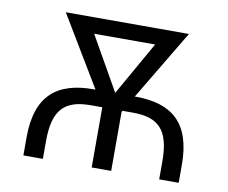

<svg xmlns="http://www.w3.org/2000/svg" viewBox="-65 -626 838 706"><g transform="rotate(10 354.0 -272.5)"><path d="M136.7 0V-67.1C136.7 -185.7 180.4 -224.8 276.6 -224.8H318.9V0H391.7V-220.5L394.2 -224.8H432.9C527.7 -224.8 571 -186.1 571 -67.1V0H643.8V-67.1C643.8 -223.4 568.9 -284.4 432.9 -284.4H429.7L585.9 -545.5H126.1L283 -284.4H276.6C139.2 -284.4 63.9 -223.4 63.9 -67.1V0ZM356.5 -285.2 242.5 -485.8H470.2Z"/></g></svg>

Font: Karasuma Gothic
Style: Light
Weight: 300
Designer: Rasmus Andersson / Ryoko Nishizuka
Foundry: rsms
Version: Version 1.00